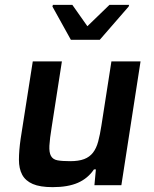

<svg xmlns="http://www.w3.org/2000/svg" viewBox="-20 -763 634 791"><path d="M58 0ZM369 0 375 -65H367Q342 -28 301 -10Q260 8 197 8Q145 8 115 -5Q85 -18 71.5 -43Q58 -68 58 -105Q58 -142 65 -191L115 -510H235L193 -240Q185 -191 183.5 -163Q182 -135 190 -120.5Q198 -106 217 -102.5Q236 -99 269 -99Q304 -99 326.5 -107.5Q349 -116 363 -134Q377 -152 384.5 -180Q392 -208 398 -247L439 -510H559L480 0ZM196 -599ZM272 -599 196 -736 198 -743H278L340 -655L431 -743H512L510 -736L391 -599Z"/></svg>

Font: Azeri Sans SemiBold
Style: Italic
Weight: 600
Designer: Hector Gatti & Omnibus-Type (original fonts) / Cristiano Sobral (main changes and remastering)
Foundry: Omnibus-Type
Version: Version 0.07;August 21, 2020;FontCreator 13.0.0.2681 64-bit;